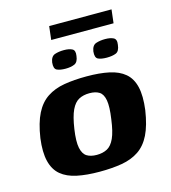

<svg xmlns="http://www.w3.org/2000/svg" viewBox="-101 -736 732 824"><g transform="rotate(-15 265.0 -324.0)"><path d="M241 6Q184 6 141 -3Q98 -12 71 -34.5Q44 -57 34 -97.5Q24 -138 32 -199Q42 -265 62.5 -305.5Q83 -346 115.5 -367.5Q148 -389 192 -396.5Q236 -404 292 -404Q349 -404 391.5 -395Q434 -386 460.5 -363.5Q487 -341 496.5 -301Q506 -261 498 -199Q488 -133 468 -92.5Q448 -52 416 -30.5Q384 -9 340.5 -1.5Q297 6 241 6ZM248 -67Q275 -67 294.5 -77.5Q314 -88 327 -116.5Q340 -145 347 -199Q355 -253 350 -281.5Q345 -310 328.5 -320.5Q312 -331 285 -331Q258 -331 238 -320.5Q218 -310 204.5 -281.5Q191 -253 183 -199Q175 -145 181 -116.5Q187 -88 204 -77.5Q221 -67 248 -67ZM397 -459Q373 -459 359 -465.5Q345 -472 348 -500Q352 -526 369.5 -532Q387 -538 410 -538Q433 -538 447 -531Q461 -524 457 -500Q454 -472 438 -465.5Q422 -459 397 -459ZM214 -459Q190 -459 176 -465.5Q162 -472 165 -500Q169 -526 186.5 -532Q204 -538 227 -538Q250 -538 263.5 -531Q277 -524 273 -500Q270 -473 254 -466Q238 -459 214 -459ZM186 -594 193 -654H470L463 -594Z"/></g></svg>

Font: Genos
Style: Bold Italic
Weight: 700
Italic angle: -8°
Version: Version 1.010